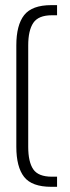

<svg xmlns="http://www.w3.org/2000/svg" viewBox="-20 -721 271 741"><path d="M43 -154.8V-545.9Q43 -624 73.2 -662.6Q103.5 -701.2 178.2 -701.2H200.2V-662.1H180.2Q128.4 -662.1 108.6 -632.8Q88.9 -603.5 88.9 -545.9V-154.8Q88.9 -96.2 108.4 -67.6Q127.9 -39.1 180.2 -39.1H200.2V0H178.2Q103 0 73 -38.3Q43 -76.7 43 -154.8Z"/></svg>

Font: Bebas Neue Book
Style: Regular
Weight: 400
Designer: Ryoichi Tsunekawa
Foundry: Ryoichi Tsunekawa
Version: Version 001.003